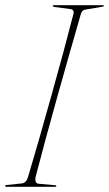

<svg xmlns="http://www.w3.org/2000/svg" viewBox="-20 -720 420 740"><path d="M117.5 -39Q115 -28.5 117.5 -20.8Q120 -13 127.5 -12L193 -6Q197 -6 197 -3Q197 0 194 0H5Q0 0 0 -3Q0 -7 6 -7L63.5 -13Q80.5 -14.5 87.5 -36Q108 -104.5 131.2 -185.5Q154.5 -266.5 178.2 -351.8Q202 -437 224 -518.2Q246 -599.5 263.5 -668Q265 -676.5 261.2 -680.5Q257.5 -684.5 252 -685L190 -693Q183.5 -694 183.5 -697Q183.5 -700 187.5 -700H377.5Q380.5 -700 380.5 -698Q380.5 -695 374 -694L309 -683Q295.5 -681.5 291 -664Q271 -595 247.8 -513.2Q224.5 -431.5 200.8 -346.8Q177 -262 155.5 -182.5Q134 -103 117.5 -39Z"/></svg>

Font: Fraunces 144pt S000 Thin
Style: Italic
Weight: 100
Italic angle: -16°
Version: Version 1.000; ttfautohint (v1.8.3)